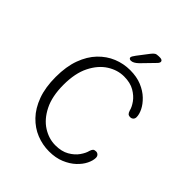

<svg xmlns="http://www.w3.org/2000/svg" viewBox="-220 -920 1060 1060"><g transform="rotate(45 309.5 -390.0)"><path d="M342.5 9.5Q291.5 9.5 244.2 -9.5Q197 -28.5 159.5 -67.5Q122 -106.5 100 -166.2Q78 -226 78 -307.5Q78 -389 100 -448.8Q122 -508.5 159.5 -547.5Q197 -586.5 244.2 -605.8Q291.5 -625 342.5 -625Q394 -625 433 -608.8Q472 -592.5 498.2 -567.2Q524.5 -542 537.8 -515Q551 -488 551 -466.5Q551 -454.5 543.8 -447.8Q536.5 -441 526.5 -441Q514 -441 508.2 -446.8Q502.5 -452.5 498.5 -465Q493.5 -487 475.2 -512.8Q457 -538.5 424.5 -557.5Q392 -576.5 343.5 -576.5Q292.5 -576.5 245.8 -546.8Q199 -517 169 -457.2Q139 -397.5 139 -307.5Q139 -217.5 169 -157.8Q199 -98 245.8 -68.5Q292.5 -39 343.5 -39Q392 -39 424.5 -57.8Q457 -76.5 475.2 -102.5Q493.5 -128.5 498.5 -150Q502.5 -163 508.2 -168.8Q514 -174.5 526.5 -174.5Q536.5 -174.5 543.8 -167.5Q551 -160.5 551 -148.5Q551 -127 537.8 -99.8Q524.5 -72.5 498 -47.8Q471.5 -23 432.5 -6.8Q393.5 9.5 342.5 9.5ZM307 -664Q302.5 -664 297.8 -666.8Q293 -669.5 293 -675.5Q293 -683 308.5 -703.5L357.5 -767.5Q367.5 -780.5 375.5 -785.5Q383.5 -790.5 399 -790.5H410.5Q418.5 -790.5 424.2 -787Q430 -783.5 430 -777Q430 -768 418.5 -757L350.5 -687Q338.5 -675.5 328 -669.8Q317.5 -664 307 -664Z"/></g></svg>

Font: Sono ExtraLight Monospace Light
Style: Regular
Weight: 300
Version: Version 2.112